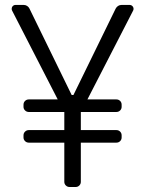

<svg xmlns="http://www.w3.org/2000/svg" viewBox="-20 -747 580 767"><path d="M236.9 -20.6V-177.2H94.8Q86.3 -177.2 80.1 -183.2Q73.9 -189.3 73.9 -197.8V-206.3Q73.9 -215.2 80.1 -221.2Q86.3 -227.3 94.8 -227.3H236.9V-299.7H94.8Q86.3 -299.7 80.1 -305.8Q73.9 -311.8 73.9 -320.3V-328.8Q73.9 -337.7 80.1 -343.8Q86.3 -349.8 94.8 -349.8H210.6L28.4 -704.5Q26.6 -708.8 26.6 -711.6Q26.6 -718 31.1 -722.7Q35.5 -727.3 42.3 -727.3H74.6Q82 -727.3 88.2 -723.4Q94.5 -719.5 97.7 -712.7L266.3 -367.5H273.4L442.1 -712.7Q445.7 -719.5 451.9 -723.4Q458.1 -727.3 465.6 -727.3H497.5Q504.3 -727.3 508.9 -722.7Q513.5 -718 513.5 -711.6Q513.5 -708.1 511.7 -704.5L329.2 -349.8H445.3Q453.8 -349.8 459.9 -343.8Q465.9 -337.7 465.9 -328.8V-320.3Q465.9 -311.8 459.9 -305.8Q453.8 -299.7 445.3 -299.7H302.9V-227.3H445.3Q453.8 -227.3 459.9 -221.2Q465.9 -215.2 465.9 -206.3V-197.8Q465.9 -189.3 459.9 -183.2Q453.8 -177.2 445.3 -177.2H302.9V-20.6Q302.9 -12.1 296.9 -6Q290.8 0 282.3 0H257.8Q249.3 0 243.1 -6Q236.9 -12.1 236.9 -20.6Z"/></svg>

Font: DeltaSans Light
Style: Regular
Weight: 300
Designer: Rasmus Andersson
Foundry: rsms
Version: Version 3.012